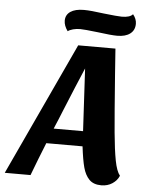

<svg xmlns="http://www.w3.org/2000/svg" viewBox="-102 -883 722 950"><g transform="rotate(5 259.0 -408.5)"><path d="M437 20Q398 20 377 -1.5Q356 -23 346 -60Q336 -97 328 -164H148Q116 -85 84 0H-44L263 -660H448L457 -534Q472 -333 480 -246.5Q488 -160 498 -108Q508 -56 525 -35Q515 -11 491.5 4.5Q468 20 437 20ZM217 -333Q208 -311 198.5 -287.5Q189 -264 178 -239H324L307 -549Q268 -458 217 -333ZM538 -791Q538 -759 515 -741.5Q492 -724 451 -724Q421 -724 354 -733Q286 -741 266 -741Q247 -741 230.5 -736.5Q214 -732 205 -725Q186 -751 186 -776Q186 -805 209.5 -821Q233 -837 276 -837Q310 -837 375 -828Q445 -820 465 -820Q506 -820 520 -837Q538 -815 538 -791Z"/></g></svg>

Font: Sansita
Style: Bold Italic
Weight: 700
Italic angle: -11°
Designer: Pablo Cosgaya
Foundry: Omnibus-Type
Version: Version 1.006